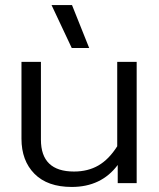

<svg xmlns="http://www.w3.org/2000/svg" viewBox="-20 -725 631 760"><path d="M184 -705H265L333 -535H264ZM65 -176V-480H142V-172Q142 -46 273 -46Q328 -46 369.5 -70Q411 -94 444 -146V-480H521V0H446V-72Q381 15 264 15Q168 15 116.5 -37Q65 -89 65 -176Z"/></svg>

Font: Prompt Light
Style: Regular
Weight: 300
Designer: Katatrad Team
Foundry: CadsonDemak
Version: Version 1.001